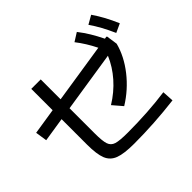

<svg xmlns="http://www.w3.org/2000/svg" viewBox="-183 -1052 1304 1304"><g transform="rotate(-45 469.0 -400.0)"><path d="M192.4 -210V-454.1L17.6 -426.8L4.9 -510.7L192.4 -540V-745.1H283.2V-554.2L711.9 -620.6Q673.3 -698.7 624 -761.7L684.6 -799.8Q713.9 -762.2 738.3 -722.2Q762.7 -682.1 787.1 -632.3L801.8 -634.8L807.6 -632.8L819.3 -551.8Q794.4 -455.6 723.9 -365.7Q653.3 -275.9 555.7 -215.8L497.1 -284.2Q574.2 -331.5 631.1 -396.2Q688 -460.9 719.7 -536.1L283.2 -468.3V-226.6Q283.2 -152.8 293.7 -122.1Q304.2 -91.3 335.9 -81.3Q367.7 -71.3 444.3 -71.3Q641.1 -71.3 810.5 -94.7L815.4 -11.7Q614.3 12.7 423.8 12.7Q327.1 12.7 278.6 -5.6Q230 -23.9 211.2 -70.6Q192.4 -117.2 192.4 -210ZM774.4 -778.3 835.9 -813.5Q864.3 -772 887.5 -729.2Q910.6 -686.5 932.6 -634.8L869.1 -605.5Q845.7 -658.2 823.2 -699.2Q800.8 -740.2 774.4 -778.3Z"/></g></svg>

Font: Pretendard Medium
Style: Regular
Weight: 500
Designer: Base glyphs from Inter by Rasmus Andersson; Hangeul glyphs from Noto Sans CJK(Source Han Sans) by Jang Soo-young and Kan
Foundry: Kil Hyung-jin
Version: Version 1.309